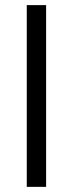

<svg xmlns="http://www.w3.org/2000/svg" viewBox="-20 -726 283 746"><path d="M159.2 0H84V-706.1H159.2Z"/></svg>

Font: Pretendard Std
Style: Regular
Weight: 400
Designer: Base glyphs from Inter by Rasmus Andersson; Hangeul glyphs from Noto Sans CJK(Source Han Sans) by Jang Soo-young and Kan
Foundry: Kil Hyung-jin
Version: Version 1.309